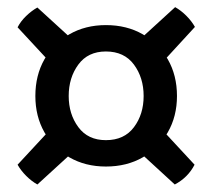

<svg xmlns="http://www.w3.org/2000/svg" viewBox="-20 -578 580 524"><path d="M269 -123.5Q213 -123.5 169.5 -148.5Q126 -173.5 101.2 -217Q76.5 -260.5 76.5 -316Q76.5 -372.5 101.2 -416Q126 -459.5 169.5 -484.5Q213 -509.5 269 -509.5Q326 -509.5 369.5 -484.5Q413 -459.5 438 -416Q463 -372.5 463 -316Q463 -260.5 438 -217Q413 -173.5 369.5 -148.5Q326 -123.5 269 -123.5ZM269 -195.5Q319 -195.5 345.5 -230.8Q372 -266 372 -316Q372 -366 345.5 -401.8Q319 -437.5 269 -437.5Q220 -437.5 193.8 -401.8Q167.5 -366 167.5 -316Q167.5 -266.5 193.8 -231Q220 -195.5 269 -195.5ZM82 -74.5Q66 -83.5 51.5 -98Q37 -112.5 28 -128.5L130.5 -239L193 -176ZM130.5 -393 28 -503.5Q36.5 -520 51.2 -534.2Q66 -548.5 82 -557.5L192.5 -456.5ZM410 -393.5 347 -457 458 -558.5Q474 -549.5 488.5 -535Q503 -520.5 512 -504.5ZM457 -74.5 346.5 -176 409 -238.5 511 -128.5Q493 -93.5 457 -74.5Z"/></svg>

Font: Signika Negative
Style: Regular
Weight: 400
Designer: Anna Giedry
Foundry: Anna Giedry
Version: Version 2.001